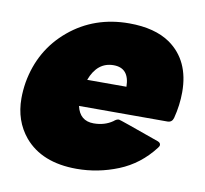

<svg xmlns="http://www.w3.org/2000/svg" viewBox="-67 -625 755 708"><g transform="rotate(10 310.5 -271.0)"><path d="M263 10Q133 10 67 -68Q18 -127 18 -211Q18 -240 23 -271Q45 -396 138.5 -474Q232 -552 362 -552Q458 -552 516 -512Q598 -454 598 -336Q598 -287 585 -237Q580 -220 563 -220H232Q244 -166 296 -166Q337 -166 367 -187Q377 -196 386 -196Q390 -196 541 -142Q551 -138 551 -130Q551 -125 546 -119Q494 -51 418.5 -20.5Q343 10 263 10ZM392 -320Q391 -390 332 -390Q271 -390 245 -320Z"/></g></svg>

Font: YamahaIndonesia935. App Black
Style: Italic
Weight: 900
Italic angle: -10°
Designer: Dalton Maag Ltd
Foundry: Dalton Maag Ltd
Version: Version 1.002; January 01, 2024; Regular/Italic